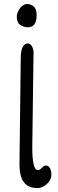

<svg xmlns="http://www.w3.org/2000/svg" viewBox="-20 -945 293 967"><path d="M238.8 -65.4Q238.8 -46.4 227.3 -30.8Q215.8 -15.1 199.2 -6.3Q182.6 2.4 169.4 2.4Q121.6 2.4 99.6 -28.3Q77.6 -59.1 78.1 -118.7L84.5 -654.3Q84.5 -686.5 93.3 -706.3Q102.1 -726.1 120.6 -726.1Q132.8 -726.1 140.9 -711.7Q148.9 -697.3 148.9 -680.7L142.6 -211.4V-194.8Q142.6 -148.9 149.2 -118.7Q155.8 -88.4 170.4 -88.4Q176.8 -88.4 181.2 -91.3Q185.5 -94.2 191.4 -100.1Q197.3 -106 201.4 -108.6Q205.6 -111.3 211.4 -111.3Q224.6 -111.3 231.7 -97.7Q238.8 -84 238.8 -65.4ZM119.6 -807.6Q99.6 -807.6 82 -819.3Q64.5 -831.1 64.5 -860.4Q64.5 -875.5 72.3 -890.4Q80.1 -905.3 92 -915Q104 -924.8 115.2 -924.8Q135.3 -924.8 149.9 -912.1Q164.6 -899.4 164.6 -868.7Q164.6 -807.6 119.6 -807.6Z"/></svg>

Font: Dekko
Style: Regular
Weight: 400
Designer: Multiple
Foundry: Sorkin Type
Version: Version 2.001